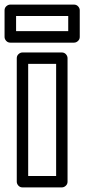

<svg xmlns="http://www.w3.org/2000/svg" viewBox="-38 -793 369 838"><path d="M-18.1 -631.8V-748Q-18.1 -758.8 -10.3 -765.9Q-2.4 -772.9 6.8 -772.9H285.2Q295.9 -772.9 303 -765.1Q310.1 -757.3 310.1 -748V-631.8Q310.1 -621.1 302.2 -614Q294.4 -606.9 285.2 -606.9H6.8Q-3.9 -606.9 -11 -614.7Q-18.1 -622.6 -18.1 -631.8ZM32.2 -657.2H259.8V-723.1H32.2ZM35.2 0V-539.1Q35.2 -549.8 43 -556.9Q50.8 -564 60.1 -564H231.9Q242.7 -564 249.8 -556.2Q256.8 -548.3 256.8 -539.1V0Q256.8 10.7 249 17.8Q241.2 24.9 231.9 24.9H60.1Q49.3 24.9 42.2 17.1Q35.2 9.3 35.2 0ZM85 -24.9H207V-514.2H85Z"/></svg>

Font: Trueno Bold Outline
Style: Regular
Weight: 700
Width: 6
Designer: Julieta Ulanovsky
Foundry: Julieta Ulanovsky
Version: Version 3.001b | FøM Fix